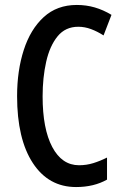

<svg xmlns="http://www.w3.org/2000/svg" viewBox="-20 -745 495 775"><path d="M296 -637Q244 -637 212.5 -598.5Q181 -560 166.5 -496Q152 -432 152 -356Q152 -225 191 -151.5Q230 -78 299 -78Q329 -78 356.5 -86.5Q384 -95 412 -109V-20Q359 10 287 10Q176 10 112.5 -87Q49 -184 49 -357Q49 -460 76 -543.5Q103 -627 156.5 -676Q210 -725 290 -725Q328 -725 362.5 -715Q397 -705 430 -685L398 -602Q373 -618 347.5 -627.5Q322 -637 296 -637Z"/></svg>

Font: Noto Sans Kannada ExtraCondensed Medium
Style: Regular
Weight: 500
Width: 2
Designer: Jelle Bosma - Monotype Design Team
Foundry: Monotype Imaging Inc.
Version: Version 2.005; ttfautohint (v1.8.4.7-5d5b)